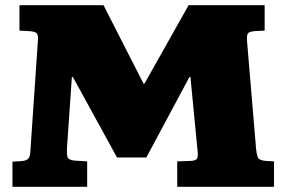

<svg xmlns="http://www.w3.org/2000/svg" viewBox="-20 -720 1104 740"><path d="M28 0V-97L61 -99Q79 -100 87.5 -107Q96 -114 97 -136L126 -562Q128 -580 123 -589.5Q118 -599 91 -600L55 -602V-700H379L533 -398H537L707 -700H1000V-602L961 -600Q947 -599 938.5 -594Q930 -589 932 -563L967 -146Q969 -126 973.5 -114Q978 -102 1003 -100L1036 -98V0H663V-98L718 -100Q732 -101 738 -107Q744 -113 742 -133L714 -423H710L544 -113H431L261 -423H257L238 -148Q237 -128 240 -115.5Q243 -103 268 -101L316 -98V0Z"/></svg>

Font: Literata Variable Black
Style: Regular
Weight: 900
Designer: Latin by Veronika Burian and Jose Scaglione. Greek by Irene Vlachou. Cyrillic by Vera Evstafieva.
Foundry: TypeTogether
Version: Version 3.021